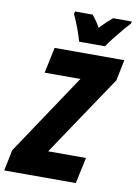

<svg xmlns="http://www.w3.org/2000/svg" viewBox="-139 -995 751 1059"><g transform="rotate(10 236.5 -465.5)"><path d="M-39.1 0 -15.1 -117.2 287.1 -569.8H86.9L117.2 -713.9H507.8L483.9 -597.2L181.2 -146H393.1L361.8 0ZM244.6 -771Q235.8 -803.2 220.7 -843.8Q205.6 -884.3 189.9 -917L192.9 -931.2H292Q302.2 -918.9 314 -902.6Q325.7 -886.2 336.9 -865.2Q358.4 -887.7 375.7 -904.1Q393.1 -920.4 406.7 -931.2H511.7L508.8 -918.9Q493.2 -902.8 469.5 -874.8Q445.8 -846.7 423.6 -818.1Q401.4 -789.6 389.6 -771Z"/></g></svg>

Font: Open Sans Condensed ExtraBold
Style: Italic
Weight: 800
Width: 3
Italic angle: -12°
Designer: Monotype Design Team
Foundry: Monotype Imaging Inc.
Version: Version 3.003; ttfautohint (v1.8.4)